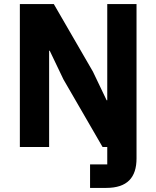

<svg xmlns="http://www.w3.org/2000/svg" viewBox="-20 -718 764 938"><path d="M77 0V-698H243L434 -368L501 -228H504V-698H647V56C647 149 602 200 499 200H420V85H504V0H481L290 -330L223 -470H220V0Z"/></svg>

Font: Plexus Sans Bold
Style: Regular
Weight: 700
Version: Version 2.001;PS 002.001;hotconv 1.0.70;makeotf.lib2.5.58329